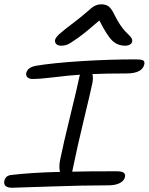

<svg xmlns="http://www.w3.org/2000/svg" viewBox="-30 -923 697 899"><path d="M256.8 -709Q240.7 -709 233.2 -717Q225.6 -725.1 228 -736.8Q230.5 -747.1 247.1 -762.7Q263.7 -778.3 324.2 -824.2Q346.2 -840.8 367.9 -859.4Q389.6 -877.9 398.2 -885.3Q406.7 -892.6 418.2 -897.7Q429.7 -902.8 443.8 -902.8Q466.3 -902.8 479.5 -892.3Q492.7 -881.8 506.8 -852.1Q519 -827.1 532.7 -806.9Q546.4 -786.6 556.4 -776.4Q566.4 -766.1 575 -757.6Q583.5 -749 586.9 -742.4Q590.3 -735.8 588.9 -728Q587.4 -719.7 578.1 -714.4Q568.8 -709 556.2 -709Q521.5 -709 496.8 -731.7Q472.2 -754.4 435.1 -827.1Q374 -773.4 335.4 -745.8Q296.9 -718.3 283.9 -713.6Q271 -709 256.8 -709ZM26.9 -43.9Q5.4 -43.9 -3.7 -52.2Q-12.7 -60.5 -9.8 -75.2Q-4.9 -101.6 24.9 -104Q121.1 -115.2 251 -118.2Q245.1 -138.2 251 -171.9Q266.6 -249.5 299.6 -383.5Q332.5 -517.6 341.8 -564Q341.8 -565.9 344.2 -573.2Q292 -569.8 224.9 -561.5Q157.7 -553.2 122.1 -553.2Q107.4 -553.2 99.1 -560.5Q90.8 -567.9 92.8 -581.1Q99.1 -607.9 139.2 -615.2Q219.2 -628.4 349.9 -636.7Q480.5 -645 606.9 -645Q631.8 -645 639.9 -640.4Q647.9 -635.7 646 -623Q637.2 -579.1 562 -579.1Q467.3 -579.1 402.8 -576.2Q407.2 -558.6 402.8 -535.2Q397.5 -507.3 363.8 -367.7Q330.1 -228 309.1 -124Q308.1 -122.1 308.1 -119.1Q373 -121.1 514.2 -121.1Q540 -121.1 548.8 -114.5Q557.6 -107.9 555.2 -95.2Q552.2 -77.6 532 -66.4Q511.7 -55.2 476.1 -55.2Q356.9 -55.2 201.9 -49.6Q46.9 -43.9 26.9 -43.9Z"/></svg>

Font: Shantell Sans Irregular
Style: Italic
Weight: 300
Italic angle: -11.31°
Designer: Stephen Nixon, Anya Danilova, Shantell Martin
Foundry: Arrow Type
Version: Version 1.006;[9816181b4]